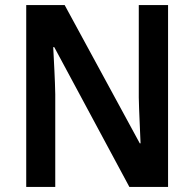

<svg xmlns="http://www.w3.org/2000/svg" viewBox="-20 -734 763 754"><path d="M640 0V-714H525V-351C526 -295 530 -228 532 -171H529L234 -714H83V0H197V-364C196 -423 192 -487 189 -549H193L488 0Z"/></svg>

Font: Noto Sans Arabic SemCond SemBd
Style: Regular
Weight: 600
Width: 4
Designer: Monotype Design Team, Nadine Chahine, Nizar Qandah and Khaled Hosny
Foundry: Monotype Imaging Inc.
Version: Version 2.012